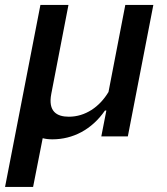

<svg xmlns="http://www.w3.org/2000/svg" viewBox="-23 -540 663 760"><path d="M108 200 146 7C157 10 169.5 11.5 184.5 11.5C265 11.5 340 -26.5 392.5 -102.5H398L378 0H483L584 -520.5H473L406.5 -176C371 -116.5 314.5 -78 249.5 -78C202 -78 166.5 -98.5 180 -168.5L248 -520.5H137L-3 200Z"/></svg>

Font: Monaspace Krypton Medium
Style: Italic
Weight: 500
Italic angle: -11°
Designer: Riley Cran & the Lettermatic Team
Foundry: Lettermatic
Version: Version 1.101 (Monaspace Krypton)